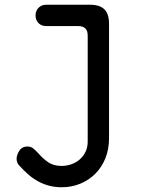

<svg xmlns="http://www.w3.org/2000/svg" viewBox="-20 -550 640 810"><path d="M350 -400Q350 -420 340 -430Q330 -440 310 -440H175Q155 -440 142.5 -452.5Q130 -465 130 -485Q130 -504 142.5 -517Q155 -530 175 -530H360Q401 -530 420.5 -510.5Q440 -491 440 -450V33Q440 80 424.5 118Q409 156 382 183Q355 210 318.5 225Q282 240 240 240Q211 240 185.5 233Q160 226 138 213.5Q116 201 97 184Q78 167 61 148Q55 142 52.5 134.5Q50 127 50 120Q50 104 61.5 86Q73 68 96 68Q110 68 120.5 76.5Q131 85 142 97Q159 117 182 133.5Q205 150 240 150Q261 150 281 143Q301 136 316 123Q331 110 340.5 91Q350 72 350 47Z"/></svg>

Font: Maple Mono Normal
Style: Regular
Weight: 400
Monospace: yes
Designer: subframe7536
Version: Version 7.000